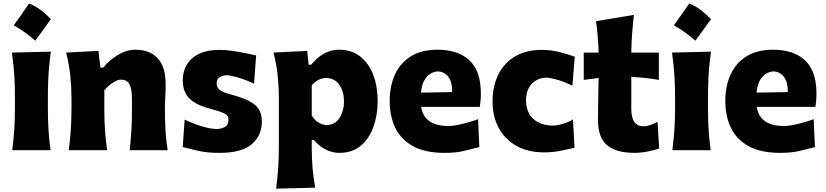

<svg xmlns="http://www.w3.org/2000/svg" viewBox="-20 -873 4799 1116"><path d="M149 -852.6Q184.4 -839.2 216.1 -815Q247.8 -790.8 275.7 -761.8Q253.7 -731.2 231.1 -699.8Q208.6 -668.4 185 -636.7Q157.6 -660.8 126.4 -683.4Q95.3 -706 59.8 -725.8Q83.4 -758.1 105.5 -789.7Q127.5 -821.4 149 -852.6ZM51.3 0Q58.6 -60.1 62.7 -116.9Q66.9 -173.8 66.9 -244.6V-300.8Q66.9 -358.9 64.7 -403.8Q62.5 -448.7 58.6 -488Q54.7 -527.3 49.3 -567.4L275.4 -572.8Q270 -532.2 266.1 -492.2Q262.2 -452.1 260.3 -406Q258.3 -359.9 258.3 -300.8V-244.6Q258.3 -173.8 262 -116.9Q265.6 -60.1 273.9 0Z M379.9 0Q387.2 -60.1 391.4 -116.9Q395.5 -173.8 395.5 -244.6V-300.8Q395.5 -366.2 388.7 -432.4Q381.8 -498.5 364.3 -567.4L552.2 -577.1L563.5 -479.5H579.1Q614.3 -522.5 664.8 -553.2Q715.3 -584 766.1 -584Q851.6 -584 897.2 -533.7Q942.9 -483.4 942.9 -382.3Q942.9 -345.2 940.7 -310.1Q938.5 -274.9 938.5 -244.6Q938.5 -173.8 941.7 -116.9Q944.8 -60.1 954.6 0H733.9Q740.2 -60.1 743.7 -115.7Q747.1 -171.4 747.1 -233.9V-297.9Q747.1 -354.5 732.9 -382.3Q718.8 -410.2 682.1 -410.2Q663.1 -410.2 634.3 -391.1Q605.5 -372.1 586.4 -347.7V-233.9Q586.4 -171.4 590.3 -115.7Q594.2 -60.1 602.5 0Z M1255.4 15.6Q1183.1 15.6 1130.1 3.2Q1077.1 -9.3 1042 -18.1L1053.2 -177.7Q1099.6 -155.3 1151.9 -139.2Q1204.1 -123 1242.7 -123Q1269 -124.5 1288.6 -135.7Q1308.1 -147 1308.1 -177.2Q1308.1 -202.1 1283.9 -213.9Q1259.8 -225.6 1197.3 -242.2Q1118.2 -263.2 1080.3 -301.3Q1042.5 -339.4 1042.5 -405.3Q1042.5 -486.8 1097.9 -534.9Q1153.3 -583 1255.4 -583Q1291 -583 1331.5 -577.1Q1372.1 -571.3 1408.7 -563.7Q1445.3 -556.2 1468.8 -550.8L1456.5 -386.7Q1403.8 -411.1 1359.9 -423.6Q1315.9 -436 1294.9 -436Q1276.9 -434.6 1258.1 -425Q1239.3 -415.5 1239.3 -388.2Q1239.3 -364.3 1257.1 -350.1Q1274.9 -335.9 1324.7 -323.2Q1419.4 -297.9 1460.7 -264.4Q1502 -231 1502 -165.5Q1502 -85.9 1443.8 -35.2Q1385.7 15.6 1255.4 15.6Z M1585 223.6Q1592.8 163.6 1596.9 103.8Q1601.1 43.9 1601.1 -26.9V-300.8Q1601.1 -366.2 1594.2 -432.4Q1587.4 -498.5 1569.8 -567.4L1765.6 -577.1L1773.9 -496.6H1788.6Q1820.3 -537.1 1861.6 -560.5Q1902.8 -584 1950.2 -584Q2024.4 -584 2074.5 -544.2Q2124.5 -504.4 2149.9 -436.8Q2175.3 -369.1 2175.3 -284.7Q2175.3 -205.6 2151.1 -137.2Q2127 -68.8 2077.6 -26.6Q2028.3 15.6 1951.7 15.6Q1914.6 15.6 1876.2 -2.4Q1837.9 -20.5 1804.7 -59.1H1792V-16.1Q1792 46.4 1796.6 102.1Q1801.3 157.7 1812 217.8ZM1877.4 -145.5Q1929.7 -147.9 1954.6 -189Q1979.5 -230 1979.5 -282.7Q1979.5 -338.4 1953.9 -377.9Q1928.2 -417.5 1876.5 -419.9Q1827.6 -418.5 1792 -377.4V-201.2Q1824.7 -149.9 1877.4 -145.5Z M2564.5 15.6Q2452.1 15.6 2381.6 -22.9Q2311 -61.5 2278.1 -129.4Q2245.1 -197.3 2245.1 -285.2Q2245.1 -372.6 2275.9 -439.9Q2306.6 -507.3 2368.4 -545.7Q2430.2 -584 2523.4 -584Q2642.6 -584 2708.7 -522Q2774.9 -460 2774.9 -330.1Q2774.9 -306.2 2773.2 -288.1Q2771.5 -270 2769 -252H2428.2Q2435.5 -198.7 2474.6 -169.7Q2513.7 -140.6 2588.9 -140.6Q2608.4 -140.6 2637.5 -146.2Q2666.5 -151.9 2698.7 -160.9Q2731 -169.9 2758.8 -180.2L2766.1 -18.1Q2730.5 -8.8 2680.7 3.4Q2630.9 15.6 2564.5 15.6ZM2608.4 -337.9Q2609.4 -394.5 2586.7 -425.3Q2564 -456.1 2525.4 -458Q2485.4 -455.6 2458.5 -423.6Q2431.6 -391.6 2426.8 -334.5Z M3144 12.7Q3048.3 12.7 2981.2 -25.4Q2914.1 -63.5 2878.4 -130.1Q2842.8 -196.8 2842.8 -282.7Q2842.8 -369.1 2875.2 -437Q2907.7 -504.9 2971.7 -543.9Q3035.6 -583 3131.3 -583Q3184.6 -583 3234.9 -569.6Q3285.2 -556.2 3320.8 -543.5L3307.1 -375Q3253.4 -400.4 3213.6 -411.1Q3173.8 -421.9 3153.8 -421.9Q3102.1 -419.4 3069.8 -384.5Q3037.6 -349.6 3037.6 -288.1Q3037.6 -222.7 3078.6 -183.3Q3119.6 -144 3193.4 -143.1Q3216.3 -143.1 3248.3 -152.1Q3280.3 -161.1 3310.5 -178.7L3319.3 -14.2Q3286.1 -6.3 3239.3 3.2Q3192.4 12.7 3144 12.7Z M3667 15.6Q3564 15.6 3509.8 -28.1Q3455.6 -71.8 3455.6 -177.2Q3455.6 -231 3457 -289.6Q3458.5 -348.1 3459.5 -419.9L3373 -408.7V-567.4H3459.5Q3458 -616.7 3454.3 -660.4Q3450.7 -704.1 3444.3 -750L3664.6 -786.6Q3658.2 -729.5 3654.3 -678.7Q3650.4 -627.9 3649.4 -567.4H3809.6V-408.7Q3769.5 -415.5 3729 -419.9Q3688.5 -424.3 3649.4 -426.3V-239.7Q3649.4 -190.4 3666.7 -164.6Q3684.1 -138.7 3722.2 -138.7Q3737.8 -138.7 3759.5 -146Q3781.2 -153.3 3801.8 -165L3811.5 -9.3Q3788.6 -1.5 3747.3 7.1Q3706.1 15.6 3667 15.6Z M3985.9 -852.6Q4021.3 -839.2 4053 -815Q4084.7 -790.8 4112.6 -761.8Q4090.6 -731.2 4068.1 -699.8Q4045.5 -668.4 4021.9 -636.7Q3994.5 -660.8 3963.3 -683.4Q3932.2 -706 3896.7 -725.8Q3920.4 -758.1 3942.4 -789.7Q3964.4 -821.4 3985.9 -852.6ZM3888.2 0Q3895.5 -60.1 3899.7 -116.9Q3903.8 -173.8 3903.8 -244.6V-300.8Q3903.8 -358.9 3901.6 -403.8Q3899.4 -448.7 3895.5 -488Q3891.6 -527.3 3886.2 -567.4L4112.3 -572.8Q4106.9 -532.2 4103 -492.2Q4099.1 -452.1 4097.2 -406Q4095.2 -359.9 4095.2 -300.8V-244.6Q4095.2 -173.8 4098.9 -116.9Q4102.5 -60.1 4110.8 0Z M4515.1 15.6Q4402.8 15.6 4332.3 -22.9Q4261.7 -61.5 4228.8 -129.4Q4195.8 -197.3 4195.8 -285.2Q4195.8 -372.6 4226.6 -439.9Q4257.3 -507.3 4319.1 -545.7Q4380.9 -584 4474.1 -584Q4593.3 -584 4659.4 -522Q4725.6 -460 4725.6 -330.1Q4725.6 -306.2 4723.9 -288.1Q4722.2 -270 4719.7 -252H4378.9Q4386.2 -198.7 4425.3 -169.7Q4464.4 -140.6 4539.6 -140.6Q4559.1 -140.6 4588.1 -146.2Q4617.2 -151.9 4649.4 -160.9Q4681.6 -169.9 4709.5 -180.2L4716.8 -18.1Q4681.2 -8.8 4631.3 3.4Q4581.5 15.6 4515.1 15.6ZM4559.1 -337.9Q4560.1 -394.5 4537.4 -425.3Q4514.6 -456.1 4476.1 -458Q4436 -455.6 4409.2 -423.6Q4382.3 -391.6 4377.4 -334.5Z"/></svg>

Font: Pinar-FD ExtraBold
Style: Regular
Weight: 800
Designer: Amin Abedi
Version: Version 3.000